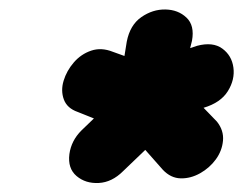

<svg xmlns="http://www.w3.org/2000/svg" viewBox="-20 -743 525 415"><path d="M246 -373 294 -419 332 -376Q349 -358 370.5 -357.5Q392 -357 412.5 -368.5Q433 -380 446.5 -398.5Q460 -417 462 -439Q464 -461 449 -480L420 -510Q457 -521 472.5 -546Q488 -571 484.5 -597Q481 -623 460.5 -638Q440 -653 406 -644L391 -639L395 -655Q401 -688 383 -705Q365 -722 337.5 -722.5Q310 -723 285.5 -706Q261 -689 254 -653L249 -622L224 -631Q199 -641 177 -633.5Q155 -626 139.5 -608Q124 -590 117.5 -568.5Q111 -547 118 -528Q125 -509 148 -501L183 -487L156 -461Q134 -439 130 -410Q126 -379 145.5 -362.5Q165 -346 193.5 -347.5Q222 -349 246 -373Z"/></svg>

Font: Balsamiq Sans
Style: Bold Italic
Weight: 700
Italic angle: -12°
Designer: Michael Angeles
Foundry: Balsamiq SRL
Version: Version 1.020; ttfautohint (v1.8.4.7-5d5b);gftools[0.9.26]